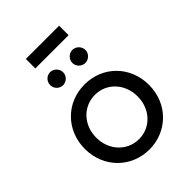

<svg xmlns="http://www.w3.org/2000/svg" viewBox="-260 -1039 1175 1175"><g transform="rotate(-45 327.0 -451.5)"><path d="M328 12C480 12 605 -105 605 -270C605 -432 484 -551 328 -551C170 -551 50 -431 50 -270C50 -107 173 12 328 12ZM148 -270C148 -379 226 -461 328 -461C428 -461 506 -379 506 -270C506 -160 428 -78 328 -78C226 -78 148 -160 148 -270ZM176 -696C176 -666 201 -640 232 -640C262 -640 288 -666 288 -696C288 -727 262 -753 232 -753C201 -753 176 -727 176 -696ZM184 -833H472V-915H184ZM368 -696C368 -666 394 -640 424 -640C455 -640 481 -666 481 -696C481 -727 455 -753 424 -753C394 -753 368 -727 368 -696Z"/></g></svg>

Font: Mluvka Medium
Style: Regular
Weight: 500
Designer: Modified by Jiří Krblich, Original typeface by Gumpita Rahayu
Foundry: Gumpita Rahayu & Jiří Krblich
Version: Version 2.000;Glyphs 3.1.1 (3134)